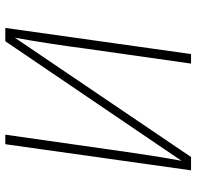

<svg xmlns="http://www.w3.org/2000/svg" viewBox="-28 -694 722 705"><g transform="rotate(90 332.5 -341.0)"><path d="M605 -682 509 0H474L529 -386Q555 -570 570 -647L131 0H82L178 -682H213L158 -295Q141 -164 118 -35L556 -682Z"/></g></svg>

Font: Fira Sans UltraLight
Style: Italic
Weight: 200
Italic angle: -8°
Designer: Carrois Corporate & Edenspiekermann AG
Foundry: Carrois Corporate GbR & Edenspiekermann AG
Version: Version 4.203;PS 004.203;hotconv 1.0.88;makeotf.lib2.5.64775